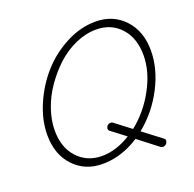

<svg xmlns="http://www.w3.org/2000/svg" viewBox="-125 -804 972 963"><g transform="rotate(-20 361.0 -322.5)"><path d="M605 -5.9Q614.3 0.5 609.9 11.2Q607.9 20.5 600.6 25.6Q593.3 30.8 585.9 30.8Q579.1 30.8 575.2 27.8L469.2 -54.2Q374 7.8 272.9 7.8Q179.7 7.8 119.9 -55.7Q60.1 -119.1 60.1 -223.1Q60.1 -301.3 95 -382.8Q129.9 -464.4 186.5 -528.8Q243.2 -593.3 321.5 -634.5Q399.9 -675.8 481 -675.8Q574.2 -675.8 634 -612.1Q693.8 -548.3 693.8 -444.8Q693.8 -347.7 642.1 -248.3Q590.3 -148.9 505.9 -81.1ZM283.2 -30.8Q359.4 -30.8 437 -79.1L360.8 -137.2Q353.5 -142.6 355 -153.8Q356.9 -162.1 364 -167.5Q371.1 -172.9 377.9 -172.9Q387.2 -172.9 390.1 -169.9L475.1 -105Q552.7 -166.5 601.8 -257.8Q650.9 -349.1 650.9 -435.1Q650.9 -527.3 600.6 -582.3Q550.3 -637.2 470.2 -637.2Q415.5 -637.2 360.1 -612.8Q304.7 -588.4 259.5 -546.6Q214.4 -504.9 178.5 -453.1Q142.6 -401.4 122.8 -343.3Q103 -285.2 103 -231.9Q103 -139.6 154.1 -85.2Q205.1 -30.8 283.2 -30.8Z"/></g></svg>

Font: Comic Neue Light
Style: Italic
Weight: 300
Italic angle: -12°
Designer: Craig Rozynski
Foundry: Craig Rozynski
Version: Version 2.003;hotconv 1.0.109;makeotfexe 2.5.65596